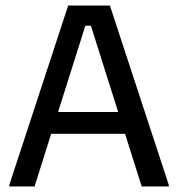

<svg xmlns="http://www.w3.org/2000/svg" viewBox="-20 -670 640 690"><path d="M104.2 0H13.3V-5L225 -650H375L586.7 -5V0H489.2L306.7 -577.5H286.7ZM442.5 -189.2H150.8L176.7 -267.5H416.7Z"/></svg>

Font: Familjen Grotesk Variable
Style: Regular
Weight: 400
Designer: Anders Wikstroem, Jonas Baeckman, Matilda Gysing, Kristian Moeller
Foundry: Familjen STHLM AB
Version: Version 2.000